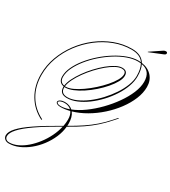

<svg xmlns="http://www.w3.org/2000/svg" viewBox="-368 -1188 1761 1986"><g transform="rotate(30 512.0 -194.5)"><path d="M73 625Q42 625 23 608Q4 591 4 565Q4 524 51.5 471.5Q99 419 202 349Q305 279 473 184Q481 143 481 105Q481 49 457 16Q399 31 345 31Q320 31 305 22.5Q290 14 290 1Q290 -14 312 -25.5Q334 -37 363 -37Q421 -37 458 -3Q527 -30 598.5 -82Q670 -134 736 -201.5Q802 -269 854.5 -343.5Q907 -418 937.5 -491Q968 -564 968 -627Q968 -754 855 -774Q881 -723 881 -640Q881 -582 858 -518.5Q835 -455 794.5 -392.5Q754 -330 701.5 -274Q649 -218 590.5 -175Q532 -132 472.5 -107Q413 -82 358 -82Q270 -82 270 -163Q270 -166 270 -170Q205 -181 205 -254Q205 -307 232.5 -366.5Q260 -426 308 -486Q356 -546 417 -600Q478 -654 546 -696.5Q614 -739 681.5 -763.5Q749 -788 808 -788Q823 -788 837 -787Q794 -851 690 -851Q587 -851 488 -813.5Q389 -776 303 -709.5Q217 -643 152 -556Q87 -469 50 -368Q13 -267 13 -162Q13 -26 74 76.5Q135 179 248 236L243 245Q128 187 65.5 81Q3 -25 3 -162Q3 -269 40.5 -371Q78 -473 144 -562Q210 -651 297 -718Q384 -785 484.5 -823Q585 -861 690 -861Q804 -861 849 -785Q928 -774 974 -723Q1020 -672 1020 -595Q1020 -524 989 -448.5Q958 -373 904 -300.5Q850 -228 780 -165.5Q710 -103 631 -57Q552 -11 472 12Q508 59 508 140Q508 152 507 164Q590 117 655.5 73Q721 29 775 -18Q829 -65 879 -121L922 -169H932L889 -121Q836 -61 782.5 -13.5Q729 34 663.5 79Q598 124 508 174L506 175Q500 241 472 306Q444 371 400.5 428.5Q357 486 303 530Q249 574 190 599.5Q131 625 73 625ZM280 -163Q280 -92 358 -92Q408 -92 465.5 -117.5Q523 -143 580.5 -186.5Q638 -230 690 -286Q742 -342 783 -403.5Q824 -465 847.5 -526Q871 -587 871 -640Q871 -726 843 -776Q827 -778 808 -778Q750 -778 683.5 -754Q617 -730 550.5 -688Q484 -646 424 -593Q364 -540 317 -481Q270 -422 242.5 -364Q215 -306 215 -254Q215 -190 271 -180Q276 -220 300 -269Q324 -318 361 -370Q398 -422 443 -470.5Q488 -519 534.5 -557.5Q581 -596 624 -618.5Q667 -641 701 -641Q764 -641 764 -581Q764 -547 740 -503.5Q716 -460 676 -413.5Q636 -367 586 -323Q536 -279 483 -244Q430 -209 380 -188.5Q330 -168 291 -168Q285 -168 280 -168Q280 -166 280 -163ZM701 -631Q669 -631 627 -608.5Q585 -586 539.5 -548Q494 -510 450 -462.5Q406 -415 369.5 -364Q333 -313 309.5 -265Q286 -217 281 -178Q286 -178 291 -178Q326 -178 372.5 -199.5Q419 -221 470.5 -257Q522 -293 571.5 -337.5Q621 -382 661 -428Q701 -474 725 -516Q749 -558 749 -589Q749 -631 701 -631ZM299 1Q299 11 311.5 16.5Q324 22 345 22Q391 22 445 2Q415 -27 363 -27Q338 -27 318.5 -18.5Q299 -10 299 1ZM19 567Q19 589 33 601.5Q47 614 71 614Q119 614 169.5 590.5Q220 567 267.5 526Q315 485 356 431.5Q397 378 426.5 317.5Q456 257 470 195Q312 285 212.5 354Q113 423 66 475.5Q19 528 19 567ZM847 -912 845 -916 979 -1006Q992 -1014 1005 -1014Q1024 -1014 1024 -998Q1024 -985 1006 -977Z"/></g></svg>

Font: Ballet 16pt
Style: Regular
Weight: 400
Designer: Maximiliano R. Sproviero
Foundry: Omnibus-Type
Version: Version 1.100; ttfautohint (v1.8.3)